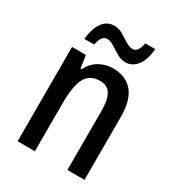

<svg xmlns="http://www.w3.org/2000/svg" viewBox="-177 -896 873 952"><g transform="rotate(30 259.5 -419.5)"><path d="M299 -601Q373 -601 412.5 -554Q452 -507 452 -411V-51H354V-391Q354 -452 335.5 -483.5Q317 -515 275 -515Q216 -515 192 -469.5Q168 -424 168 -325V-51H69V-591H148L159 -519H165Q186 -560 221.5 -580.5Q257 -601 299 -601ZM102 -656Q105 -691 116 -721Q127 -751 147.5 -769Q168 -787 199 -787Q225 -787 248 -773.5Q271 -760 292.5 -746Q314 -732 334 -732Q350 -732 360 -747.5Q370 -763 375 -788H431Q427 -725 400.5 -691Q374 -657 334 -657Q310 -657 286 -671Q262 -685 240.5 -699Q219 -713 201 -713Q168 -713 158 -656Z"/></g></svg>

Font: Noto Sans Tamil UI Condensed Medium
Style: Regular
Weight: 500
Width: 3
Designer: Jelle Bosma - Monotype Design Team
Foundry: Monotype Imaging Inc.
Version: Version 2.004; ttfautohint (v1.8.4.7-5d5b)